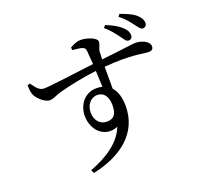

<svg xmlns="http://www.w3.org/2000/svg" viewBox="-154 -1013 1308 1264"><g transform="rotate(-20 500.0 -380.5)"><path d="M761 -703C779 -679 790 -658 806 -658C823 -658 834 -668 834 -686C834 -706 826 -724 802 -746C776 -770 741 -789 695 -807L682 -791C722 -757 741 -729 761 -703ZM876 -745C895 -720 907 -701 922 -701C938 -701 950 -712 950 -729C950 -749 942 -767 918 -789C891 -813 857 -826 809 -844L797 -828C839 -795 856 -770 876 -745ZM489 -205C443 -205 409 -243 409 -297C409 -349 441 -392 490 -392C533 -392 561 -356 561 -296C561 -230 538 -205 489 -205ZM499 -436C417 -436 365 -368 365 -290C365 -189 443 -110 542 -150C504 -53 404 15 282 60L294 83C494 40 641 -70 641 -260C641 -316 628 -365 599 -396V-550C794 -566 867 -542 903 -542C925 -542 938 -548 938 -571C938 -607 881 -629 841 -629C821 -629 771 -619 600 -601L602 -653C603 -678 620 -695 620 -719C620 -746 554 -770 509 -770C481 -770 454 -756 434 -744L436 -726C465 -723 488 -721 503 -716C519 -710 524 -705 526 -685L533 -593C416 -579 215 -551 176 -552C142 -552 124 -579 98 -615L80 -608C81 -587 82 -563 89 -544C100 -513 150 -466 185 -466C214 -466 233 -483 279 -495C336 -510 435 -532 535 -544L540 -431C528 -434 514 -436 499 -436Z"/></g></svg>

Font: Noto Serif HK Medium
Style: Regular
Weight: 500
Designer: Ryoko NISHIZUKA 西塚涼子 (kana & ideographs); Frank Grießhammer (Latin, Greek & Cyrillic); Wenlong ZHANG 张文龙 (bopomofo); San
Foundry: Adobe
Version: Version 2.001;hotconv 1.1.0;makeotfexe 2.6.0